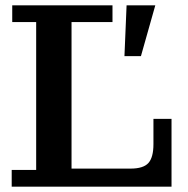

<svg xmlns="http://www.w3.org/2000/svg" viewBox="-20 -702 708 722"><path d="M24 0V-63H116V-619H26V-682H403V-619H249V0ZM249 0V-68H625V0ZM471 -68Q519 -68 538 -89Q557 -110 557 -160V-255H625V-68ZM448 -491 456 -682H564L510 -491Z"/></svg>

Font: Montagu Slab 120pt Medium
Style: Regular
Weight: 500
Designer: Florian Karsten
Foundry: Florian Karsten
Version: Version 1.000